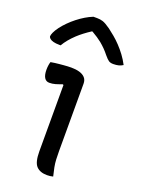

<svg xmlns="http://www.w3.org/2000/svg" viewBox="-155 -886 703 958"><g transform="rotate(20 196.0 -407.0)"><path d="M145 -95V-160V-447L140 -449Q132 -446 123.5 -443Q115 -440 106.5 -437.5Q98 -435 90 -434Q82 -433 74 -433Q57 -433 48 -447.5Q39 -462 39 -490Q39 -501 40.5 -512Q42 -523 45 -532Q56 -534 67.5 -535.5Q79 -537 90 -538Q101 -539 112 -540Q123 -541 133 -541.5Q143 -542 153 -542Q177 -542 196 -536.5Q215 -531 226 -519Q237 -507 237 -487V-130Q237 -106 238 -85.5Q239 -65 243 -44.5Q247 -24 253 0Q245 2 237.5 3Q230 4 221 4Q184 4 164.5 -16.5Q145 -37 145 -95ZM169 -818H189Q205 -818 219.5 -813.5Q234 -809 261 -790Q277 -778 295 -763Q313 -748 330.5 -729.5Q348 -711 364 -689.5Q380 -668 393 -643Q382 -636 370 -633Q358 -630 342 -630Q327 -630 318 -636Q309 -642 294 -660Q273 -687 244 -711Q223 -728 190 -747H187Q147 -721 119 -695Q83 -661 64 -628H58Q38 -628 25 -631.5Q12 -635 5.5 -641Q-1 -647 -1 -653Q-1 -660 5 -673.5Q11 -687 25 -706Q38 -723 54.5 -739.5Q71 -756 90 -771Q109 -786 129 -798Q149 -810 169 -818Z"/></g></svg>

Font: Code D Ace
Style: Regular
Weight: 400
Version: Version 1.085; ttfautohint (v1.8.4.7-5d5b);Nerd Fonts 3.0.2